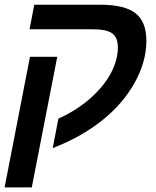

<svg xmlns="http://www.w3.org/2000/svg" viewBox="-22 -624 674 832"><path d="M561 -264.6Q509.8 -172.9 418.7 -100.8Q327.6 -28.8 206.5 17.6L231 -109.9Q276.4 -130.4 315.4 -156.5Q354.5 -182.6 385.7 -212.9Q435.1 -260.3 461.9 -313.7Q488.8 -367.2 488.8 -418.9Q488.8 -460.9 464.6 -479Q440.4 -497.1 380.4 -497.1H106L126.5 -603.5H412.6Q518.1 -603.5 565.2 -566.7Q612.3 -529.8 612.3 -447.3Q612.3 -356 561 -264.6ZM226.1 -377.9 115.7 188H-2L107.9 -377.9Z"/></svg>

Font: Arimo SemiBold
Style: Italic
Weight: 600
Italic angle: -12°
Version: Version 1.33